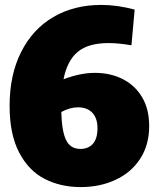

<svg xmlns="http://www.w3.org/2000/svg" viewBox="-20 -745 636 780"><path d="M586 -233Q586 -156 549.5 -100Q513 -44 449.5 -14.5Q386 15 308 15Q226 15 161 -18.5Q96 -52 57.5 -126Q19 -200 19 -315Q19 -441 66 -534Q113 -627 197 -676Q281 -725 391 -725Q457 -725 527 -706L514 -561Q462 -570 420 -570Q339 -570 296 -534.5Q253 -499 238 -423Q306 -449 366 -449Q428 -449 478 -424Q528 -399 557 -350.5Q586 -302 586 -233ZM376 -224Q376 -265 355 -287Q334 -309 297 -309Q264 -309 229 -290Q231 -212 248.5 -176Q266 -140 307 -140Q339 -140 357.5 -161Q376 -182 376 -224Z"/></svg>

Font: Bitter Pro Black
Style: Regular
Weight: 900
Designer: Sol Matas, and Bitter project Authors
Foundry: Sol Matas
Version: Version 1.010